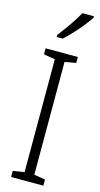

<svg xmlns="http://www.w3.org/2000/svg" viewBox="-143 -1054 537 1029"><g transform="rotate(15 125.5 -539.5)"><path d="M215 -66H36V-100L99 -110V-736L36 -747V-780H215V-747L153 -736V-110L215 -100ZM242 -1005Q227 -982 204 -953.5Q181 -925 156 -898.5Q131 -872 111 -854H78V-866Q109 -906 133 -941Q157 -976 178 -1013H242Z"/></g></svg>

Font: Noto Sans Malayalam UI ExtraCondensed Light
Style: Regular
Weight: 300
Width: 2
Designer: Jelle Bosma - Monotype Design Team
Foundry: Monotype Imaging Inc.
Version: Version 2.104; ttfautohint (v1.8.4.7-5d5b)